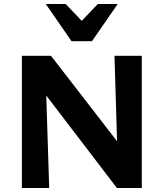

<svg xmlns="http://www.w3.org/2000/svg" viewBox="-20 -936 815 956"><path d="M89 0V-658H204L225 0ZM624 0H562L138 -555L141 -658H234L623 -155ZM686 -658V0H570L550 -658ZM336 -731 363 -807 467 -916H566L438 -731ZM336 -731 208 -916H307L412 -806L438 -731Z"/></svg>

Font: Ysabeau ExtraBold
Style: Regular
Weight: 800
Designer: Christian Thalmann (Catharsis Fonts)
Version: Version 2.002